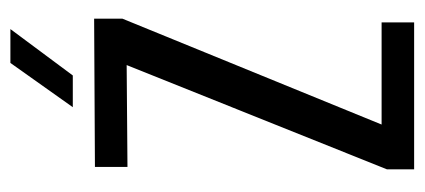

<svg xmlns="http://www.w3.org/2000/svg" viewBox="-238 -558 797 360"><g transform="rotate(-90 160.0 -378.5)"><path d="M22 0V-51L217.5 -539L26.5 -537.5V-598.5L304.5 -600V-547L106 -61H297.5V0ZM138.5 -640 221.5 -757H285L198 -640Z"/></g></svg>

Font: Big Shoulders Text Thin
Style: Regular
Weight: 400
Version: Version 2.002